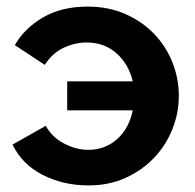

<svg xmlns="http://www.w3.org/2000/svg" viewBox="-20 -554 591 583"><path d="M249 9Q172 9 109.5 -23Q47 -55 18 -115L119 -172Q138 -137 175 -118Q212 -99 248 -99Q299 -99 335.5 -131.5Q372 -164 383 -219H184V-307H383Q371 -359 334 -392Q297 -425 243 -425Q208 -425 173.5 -409Q139 -393 116 -357L25 -417Q54 -468 110.5 -501Q167 -534 246 -534Q310 -534 361.5 -511Q413 -488 449 -450Q485 -412 504 -363.5Q523 -315 523 -263Q523 -211 503.5 -162Q484 -113 448 -75Q412 -37 361.5 -14Q311 9 249 9Z"/></svg>

Font: PTCRaleway
Style: Bold
Weight: 700
Designer: Matt McInerney, Pablo Impallari, Rodrigo Fuenzalida
Foundry: Matt McInerney, Pablo Impallari, Rodrigo Fuenzalida
Version: Version 3.000g; ttfautohint (v1.5) -l 8 -r 28 -G 28 -x 14 -D